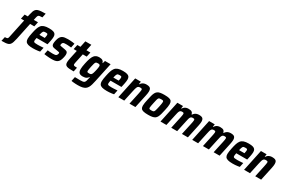

<svg xmlns="http://www.w3.org/2000/svg" viewBox="81 -2251 5878 3963"><g transform="rotate(30 3019.5 -269.5)"><path d="M-69 198 -46 97Q-12 97 3 92Q18 87 24 75Q30 63 33 45L127 -399H51L75 -510H150L162 -562Q172 -610 184 -642.5Q196 -675 214 -695Q232 -715 261 -725Q290 -735 334 -739Q378 -743 442 -743L421 -643Q377 -643 355 -638.5Q333 -634 323 -619Q313 -604 306 -571L293 -510H393L369 -399H269L185 0Q173 56 160.5 93Q148 130 131 151Q114 172 88 182Q62 192 24 195Q-14 198 -69 198Z M568 8Q495 8 453.5 -4.5Q412 -17 395 -43.5Q378 -70 378 -112Q378 -140 383.5 -175.5Q389 -211 398 -254Q412 -323 428 -372.5Q444 -422 469.5 -454.5Q495 -487 539.5 -502.5Q584 -518 654 -518Q720 -518 756.5 -506.5Q793 -495 808 -471.5Q823 -448 823 -410Q823 -391 820 -366Q817 -341 811.5 -313.5Q806 -286 799 -254L790 -215H530Q526 -194 523 -176.5Q520 -159 520 -147Q520 -128 528 -119.5Q536 -111 557.5 -108Q579 -105 618 -105Q635 -105 658 -106Q681 -107 706.5 -108.5Q732 -110 756 -112L734 -8Q715 -4 687 0Q659 4 628 6Q597 8 568 8ZM548 -300H676L678 -312Q683 -334 685 -348.5Q687 -363 687 -373Q687 -389 682 -396.5Q677 -404 666 -406Q655 -408 637 -408Q615 -408 601 -404.5Q587 -401 578.5 -390Q570 -379 563 -357.5Q556 -336 548 -300Z M1014 8Q985 8 952 6Q919 4 888.5 0.5Q858 -3 835 -7L856 -109Q872 -107 889 -105.5Q906 -104 922.5 -103Q939 -102 955 -101.5Q971 -101 985 -101Q1014 -101 1032.5 -104.5Q1051 -108 1061.5 -116.5Q1072 -125 1078 -139Q1082 -147 1084.5 -156Q1087 -165 1087 -175Q1087 -187 1078 -191Q1069 -195 1047 -198L948 -215Q915 -221 900.5 -239.5Q886 -258 886 -293Q886 -309 889.5 -329Q893 -349 897 -368Q908 -417 926 -447Q944 -477 969.5 -492.5Q995 -508 1030 -513Q1065 -518 1108 -518Q1136 -518 1165.5 -516Q1195 -514 1222 -511Q1249 -508 1266 -503L1245 -401Q1224 -403 1202 -405Q1180 -407 1160 -408Q1140 -409 1125 -409Q1101 -409 1083.5 -407Q1066 -405 1054.5 -398Q1043 -391 1037 -377Q1033 -370 1030.5 -360.5Q1028 -351 1028 -339Q1028 -328 1035.5 -324.5Q1043 -321 1064 -318L1154 -302Q1175 -299 1191.5 -291.5Q1208 -284 1217.5 -267.5Q1227 -251 1227 -219Q1227 -207 1224.5 -188.5Q1222 -170 1217 -150Q1206 -99 1189 -67.5Q1172 -36 1147.5 -20Q1123 -4 1090 2Q1057 8 1014 8Z M1538 0Q1480 0 1439 -2.5Q1398 -5 1373 -14.5Q1348 -24 1336.5 -43.5Q1325 -63 1325 -96Q1325 -109 1326.5 -124.5Q1328 -140 1331.5 -158Q1335 -176 1339 -198L1382 -399H1307L1331 -510H1405L1436 -658H1579L1548 -510H1642L1618 -399H1525L1479 -184Q1478 -176 1476 -166.5Q1474 -157 1473 -148Q1472 -139 1472 -134Q1472 -120 1480 -112.5Q1488 -105 1507 -102.5Q1526 -100 1559 -100Z M1753 204Q1725 204 1695 202.5Q1665 201 1639.5 198Q1614 195 1597 192L1619 89Q1641 89 1662 89.5Q1683 90 1703.5 90.5Q1724 91 1742 91Q1782 91 1805.5 87Q1829 83 1842.5 71Q1856 59 1864 35.5Q1872 12 1880 -28Q1882 -38 1884.5 -47.5Q1887 -57 1888 -64H1881Q1865 -41 1845.5 -27Q1826 -13 1802.5 -7.5Q1779 -2 1750 -2Q1712 -2 1687 -12.5Q1662 -23 1650 -47.5Q1638 -72 1638 -114Q1638 -141 1643 -177Q1648 -213 1658 -259Q1674 -336 1692 -386Q1710 -436 1732.5 -465Q1755 -494 1785 -506Q1815 -518 1855 -518Q1880 -518 1902.5 -512.5Q1925 -507 1942 -492Q1959 -477 1965 -449H1973L1990 -510H2124L2028 -60Q2016 -3 2003.5 40.5Q1991 84 1973 115Q1955 146 1927.5 165.5Q1900 185 1857.5 194.5Q1815 204 1753 204ZM1835 -123Q1852 -123 1863.5 -125.5Q1875 -128 1883.5 -135.5Q1892 -143 1898 -156Q1903 -165 1909 -184Q1915 -203 1921 -227Q1927 -251 1932 -275.5Q1937 -300 1940 -320.5Q1943 -341 1943 -353Q1944 -378 1931.5 -387Q1919 -396 1893 -396Q1871 -396 1857 -392.5Q1843 -389 1834 -376Q1825 -363 1817.5 -335.5Q1810 -308 1799 -259Q1792 -222 1787.5 -196Q1783 -170 1783 -157Q1783 -142 1788 -134.5Q1793 -127 1805 -125Q1817 -123 1835 -123Z M2330 8Q2257 8 2215.5 -4.5Q2174 -17 2157 -43.5Q2140 -70 2140 -112Q2140 -140 2145.5 -175.5Q2151 -211 2160 -254Q2174 -323 2190 -372.5Q2206 -422 2231.5 -454.5Q2257 -487 2301.5 -502.5Q2346 -518 2416 -518Q2482 -518 2518.5 -506.5Q2555 -495 2570 -471.5Q2585 -448 2585 -410Q2585 -391 2582 -366Q2579 -341 2573.5 -313.5Q2568 -286 2561 -254L2552 -215H2292Q2288 -194 2285 -176.5Q2282 -159 2282 -147Q2282 -128 2290 -119.5Q2298 -111 2319.5 -108Q2341 -105 2380 -105Q2397 -105 2420 -106Q2443 -107 2468.5 -108.5Q2494 -110 2518 -112L2496 -8Q2477 -4 2449 0Q2421 4 2390 6Q2359 8 2330 8ZM2310 -300H2438L2440 -312Q2445 -334 2447 -348.5Q2449 -363 2449 -373Q2449 -389 2444 -396.5Q2439 -404 2428 -406Q2417 -408 2399 -408Q2377 -408 2363 -404.5Q2349 -401 2340.5 -390Q2332 -379 2325 -357.5Q2318 -336 2310 -300Z M2602 0 2710 -510H2845L2836 -448H2844Q2860 -474 2880.5 -489Q2901 -504 2925.5 -511Q2950 -518 2976 -518Q3021 -518 3046 -507.5Q3071 -497 3081 -475Q3091 -453 3091 -419Q3091 -400 3087.5 -373Q3084 -346 3077 -315L3009 0H2868L2927 -275Q2934 -308 2937.5 -330.5Q2941 -353 2942 -365Q2942 -380 2937 -387Q2932 -394 2921.5 -396.5Q2911 -399 2894 -399Q2871 -399 2856 -391.5Q2841 -384 2831.5 -368Q2822 -352 2814.5 -324Q2807 -296 2798 -255L2743 0Z M3315 8Q3244 8 3202.5 -2Q3161 -12 3144 -37Q3127 -62 3127 -104Q3127 -132 3133 -169.5Q3139 -207 3150 -255Q3163 -318 3175 -363.5Q3187 -409 3203.5 -439Q3220 -469 3245 -486.5Q3270 -504 3308.5 -511Q3347 -518 3404 -518Q3476 -518 3517 -508Q3558 -498 3575 -473Q3592 -448 3592 -405Q3592 -377 3586.5 -340Q3581 -303 3570 -255Q3557 -192 3544.5 -147Q3532 -102 3516 -71.5Q3500 -41 3475 -24Q3450 -7 3411.5 0.5Q3373 8 3315 8ZM3328 -104Q3349 -104 3362.5 -106.5Q3376 -109 3385 -117Q3394 -125 3400.5 -141.5Q3407 -158 3414 -186Q3421 -214 3430 -255Q3439 -299 3443.5 -326.5Q3448 -354 3448 -370Q3448 -386 3442.5 -393.5Q3437 -401 3424.5 -403.5Q3412 -406 3391 -406Q3365 -406 3350 -402Q3335 -398 3326 -383Q3317 -368 3309.5 -338Q3302 -308 3291 -255Q3282 -211 3276.5 -183.5Q3271 -156 3271 -140Q3271 -124 3276.5 -116.5Q3282 -109 3295 -106.5Q3308 -104 3328 -104Z M3607 0 3715 -510H3850L3841 -448H3849Q3865 -473 3884.5 -488.5Q3904 -504 3927.5 -511Q3951 -518 3977 -518Q4034 -518 4058.5 -500.5Q4083 -483 4089 -448H4098Q4114 -473 4134.5 -488.5Q4155 -504 4179.5 -511Q4204 -518 4231 -518Q4295 -518 4318.5 -494Q4342 -470 4342 -419Q4342 -400 4338 -374Q4334 -348 4328 -318L4260 0H4118L4178 -275Q4185 -308 4189 -331.5Q4193 -355 4193 -367Q4193 -388 4183 -393.5Q4173 -399 4150 -399Q4128 -399 4114.5 -392Q4101 -385 4091.5 -369Q4082 -353 4075 -325Q4068 -297 4059 -255L4004 0H3863L3922 -275Q3929 -308 3933 -331.5Q3937 -355 3937 -367Q3937 -388 3927 -393.5Q3917 -399 3895 -399Q3873 -399 3859 -392Q3845 -385 3835.5 -368.5Q3826 -352 3819 -324.5Q3812 -297 3803 -255L3748 0Z M4363 0 4471 -510H4606L4597 -448H4605Q4621 -473 4640.5 -488.5Q4660 -504 4683.5 -511Q4707 -518 4733 -518Q4790 -518 4814.5 -500.5Q4839 -483 4845 -448H4854Q4870 -473 4890.5 -488.5Q4911 -504 4935.5 -511Q4960 -518 4987 -518Q5051 -518 5074.5 -494Q5098 -470 5098 -419Q5098 -400 5094 -374Q5090 -348 5084 -318L5016 0H4874L4934 -275Q4941 -308 4945 -331.5Q4949 -355 4949 -367Q4949 -388 4939 -393.5Q4929 -399 4906 -399Q4884 -399 4870.5 -392Q4857 -385 4847.5 -369Q4838 -353 4831 -325Q4824 -297 4815 -255L4760 0H4619L4678 -275Q4685 -308 4689 -331.5Q4693 -355 4693 -367Q4693 -388 4683 -393.5Q4673 -399 4651 -399Q4629 -399 4615 -392Q4601 -385 4591.5 -368.5Q4582 -352 4575 -324.5Q4568 -297 4559 -255L4504 0Z M5327 8Q5254 8 5212.5 -4.5Q5171 -17 5154 -43.5Q5137 -70 5137 -112Q5137 -140 5142.5 -175.5Q5148 -211 5157 -254Q5171 -323 5187 -372.5Q5203 -422 5228.5 -454.5Q5254 -487 5298.5 -502.5Q5343 -518 5413 -518Q5479 -518 5515.5 -506.5Q5552 -495 5567 -471.5Q5582 -448 5582 -410Q5582 -391 5579 -366Q5576 -341 5570.5 -313.5Q5565 -286 5558 -254L5549 -215H5289Q5285 -194 5282 -176.5Q5279 -159 5279 -147Q5279 -128 5287 -119.5Q5295 -111 5316.5 -108Q5338 -105 5377 -105Q5394 -105 5417 -106Q5440 -107 5465.5 -108.5Q5491 -110 5515 -112L5493 -8Q5474 -4 5446 0Q5418 4 5387 6Q5356 8 5327 8ZM5307 -300H5435L5437 -312Q5442 -334 5444 -348.5Q5446 -363 5446 -373Q5446 -389 5441 -396.5Q5436 -404 5425 -406Q5414 -408 5396 -408Q5374 -408 5360 -404.5Q5346 -401 5337.5 -390Q5329 -379 5322 -357.5Q5315 -336 5307 -300Z M5599 0 5707 -510H5842L5833 -448H5841Q5857 -474 5877.5 -489Q5898 -504 5922.5 -511Q5947 -518 5973 -518Q6018 -518 6043 -507.5Q6068 -497 6078 -475Q6088 -453 6088 -419Q6088 -400 6084.5 -373Q6081 -346 6074 -315L6006 0H5865L5924 -275Q5931 -308 5934.5 -330.5Q5938 -353 5939 -365Q5939 -380 5934 -387Q5929 -394 5918.5 -396.5Q5908 -399 5891 -399Q5868 -399 5853 -391.5Q5838 -384 5828.5 -368Q5819 -352 5811.5 -324Q5804 -296 5795 -255L5740 0Z"/></g></svg>

Font: Saira SemiCondensed
Style: Bold Italic
Weight: 700
Width: 4
Italic angle: -12°
Designer: Hector Gatti with collaboration of the Omnibus-Type team
Foundry: Omnibus-Type
Version: Version 1.101